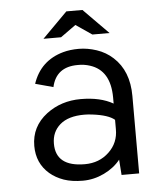

<svg xmlns="http://www.w3.org/2000/svg" viewBox="-47 -628 511 674"><g transform="rotate(-5 208.5 -290.5)"><path d="M234.9 -397.9Q159.2 -397.9 143.6 -328.1L80.6 -345.2Q107.4 -424.8 188.5 -447.3Q212.9 -454.1 243.7 -454.1Q274.4 -454.1 306.6 -443.4Q338.9 -432.6 363.3 -410.2Q417 -361.3 417 -272.9V0H355L351.1 -54.2Q329.1 -26.4 293 -9Q256.8 8.3 218.3 8.3Q179.7 8.3 151.4 -1.5Q122.6 -11.7 102.1 -29.3Q58.6 -66.9 58.6 -127.9Q58.6 -196.3 114.3 -238.8Q166 -277.8 235.1 -277.8Q304.2 -277.8 349.1 -252V-273.9Q348.6 -369.1 278.3 -391.6Q257.8 -398.4 234.9 -397.9ZM349.1 -162.1V-194.8Q327.1 -213.4 271.5 -220.2Q255.9 -222.2 242.7 -222.2Q186.5 -222.2 157.2 -196.8Q127.9 -171.4 127.9 -129.9Q127.9 -48.8 230 -48.8Q281.2 -48.8 315.4 -81.5Q349.6 -113.8 349.1 -162.1ZM356.4 -500H295.9L239.3 -538.6L185.5 -500H123.5L211.9 -588.9H268.6Z"/></g></svg>

Font: Meera
Style: Regular
Weight: 400
Designer: Hussain KH and Suresh P for Swathanthra Malayalam Computing (SMC)
Version: Version 7.0.0+20221109